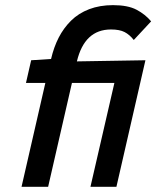

<svg xmlns="http://www.w3.org/2000/svg" viewBox="-20 -720 618 740"><path d="M63 0 154.8 -400.4H80.1L100.1 -487.8L176.8 -492.7Q187.5 -538.6 206.3 -575.2Q225.1 -611.8 253.9 -640.4Q282.7 -668.9 323.7 -684.6Q364.7 -700.2 415.5 -700.2Q472.7 -700.2 506.1 -682.6Q539.6 -665 562.5 -637.7L495.6 -565.9Q479.5 -586.4 460.2 -596.4Q440.9 -606.4 407.7 -606.4Q305.7 -606.4 276.4 -483.4L540.5 -487.8L428.7 0H328.6L420.9 -400.4H257.3L165.5 0Z"/></svg>

Font: HK Grotesk SemiBold Italic
Style: Regular
Weight: 600
Italic angle: -13°
Designer: Alfredo Marco Pradil and Stefan Peev
Foundry: Hanken Design Co.
Version: Version 1.000;PS 001.000;hotconv 1.0.88;makeotf.lib2.5.64775